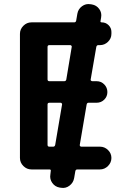

<svg xmlns="http://www.w3.org/2000/svg" viewBox="-20 -841 642 953"><path d="M216 -322V-122Q216 -113 225 -113H244Q252 -113 254 -122L288 -322Q289 -325 286.5 -328Q284 -331 281 -331H225Q216 -331 216 -322ZM216 -608V-447Q216 -438 225 -438H299Q307 -438 309 -446L336 -608Q337 -611 334.5 -614Q332 -617 329 -617H225Q216 -617 216 -608ZM136 0Q113 0 96 -17Q79 -34 79 -57V-673Q79 -696 96 -713Q113 -730 136 -730H348Q356 -730 358 -738L364 -773Q368 -796 387 -810Q406 -824 429 -820L436 -819Q459 -815 472.5 -796.5Q486 -778 482 -755L479 -737Q477 -730 485 -730Q505 -730 519 -716Q533 -702 533 -683V-673Q533 -650 516 -633.5Q499 -617 476 -617H468Q460 -617 458 -608L430 -446Q429 -443 432 -440.5Q435 -438 438 -438H459Q482 -438 497.5 -422Q513 -406 513 -384Q513 -362 497.5 -346.5Q482 -331 459 -331H419Q412 -331 410 -322L376 -122Q375 -119 377.5 -116Q380 -113 383 -113H476Q499 -113 516 -96.5Q533 -80 533 -57Q533 -34 516 -17Q499 0 476 0H364Q356 0 354 8L348 43Q344 66 325 80.5Q306 95 283 91L276 90Q253 86 239.5 67Q226 48 230 25L232 8Q234 0 225 0Z"/></svg>

Font: Rounded Mplus 1c Bold
Style: Bold
Weight: 700
Version: Version 1.059.20150529